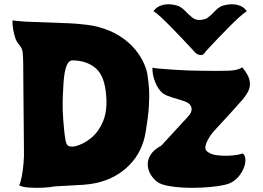

<svg xmlns="http://www.w3.org/2000/svg" viewBox="-20 -893 1261 922"><path d="M962 -638Q954 -627 941 -629Q928 -631 920 -638Q917 -641 899.5 -660Q882 -679 856.5 -706Q831 -733 803.5 -761Q776 -789 753 -810.5Q730 -832 717 -839Q731 -861 761 -869Q791 -877 828 -867Q848 -862 867.5 -842Q887 -822 904 -808Q921 -795 944 -797.5Q967 -800 976 -807Q994 -820 1013.5 -841Q1033 -862 1054 -867Q1092 -877 1122 -869Q1152 -861 1165 -839Q1153 -832 1129.5 -811Q1106 -790 1079 -762.5Q1052 -735 1026.5 -708.5Q1001 -682 983 -662.5Q965 -643 962 -638ZM688 -534Q693 -503 695.5 -468Q698 -433 695 -383.5Q692 -334 680 -262Q665 -165 601 -100Q537 -35 441 -14Q414 -8 378 -5.5Q342 -3 306.5 -1.5Q271 0 243 2Q218 7 183 8.5Q148 10 117 7.5Q86 5 72 -3Q79 -17 84.5 -45.5Q90 -74 93 -108.5Q96 -143 95 -173L92 -512Q92 -553 91.5 -587Q91 -621 89 -640Q87 -661 73 -677Q59 -693 54 -709Q47 -730 43 -753Q39 -776 40 -795Q45 -794 62.5 -792.5Q80 -791 103 -789L290 -782Q290 -782 306.5 -781.5Q323 -781 348.5 -779Q374 -777 400.5 -773.5Q427 -770 447 -765Q512 -748 557 -718.5Q602 -689 629.5 -655Q657 -621 671 -589Q685 -557 688 -534ZM339 -190Q380 -200 416.5 -229.5Q453 -259 474.5 -309.5Q496 -360 490 -433Q483 -528 440 -565Q397 -602 330 -603Q311 -604 300 -578Q289 -552 285 -495Q283 -457 282 -438Q281 -419 281 -407Q281 -395 281 -376Q281 -376 281.5 -358Q282 -340 284 -313.5Q286 -287 289 -259.5Q292 -232 296 -213Q301 -192 315 -190Q329 -188 339 -190ZM1136 -405Q1131 -399 1114 -380Q1097 -361 1075.5 -337.5Q1054 -314 1035 -293.5Q1016 -273 1008 -264Q992 -247 978.5 -222Q965 -197 966 -181Q967 -170 980.5 -161.5Q994 -153 1007 -150Q1022 -147 1046 -145.5Q1070 -144 1097 -146.5Q1124 -149 1146 -156Q1158 -146 1158.5 -126Q1159 -106 1149.5 -83.5Q1140 -61 1122.5 -41.5Q1105 -22 1081 -12Q1060 -4 1024.5 1Q989 6 946 8Q903 10 861.5 8Q820 6 786.5 -0.5Q753 -7 736 -19Q717 -33 704 -54Q691 -75 689.5 -100Q688 -125 703 -149.5Q718 -174 755 -194Q781 -223 816 -260.5Q851 -298 882 -332Q883 -334 886 -337Q902 -354 900 -373Q896 -396 867.5 -406Q839 -416 807 -425Q794 -429 782 -434Q770 -439 762 -445Q740 -462 725.5 -498Q711 -534 712 -568Q718 -566 745 -563.5Q772 -561 809.5 -558.5Q847 -556 887 -554.5Q927 -553 961 -553Q1032 -552 1078 -553.5Q1124 -555 1143 -570Q1175 -532 1179 -503.5Q1183 -475 1172 -455Q1167 -445 1157 -430.5Q1147 -416 1136 -405Z"/></svg>

Font: Potta One
Style: Regular
Weight: 400
Designer: 108,108go
Foundry: Font Zone 108
Version: Version 1.000